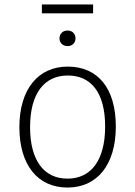

<svg xmlns="http://www.w3.org/2000/svg" viewBox="-20 -831 607 862"><path d="M398 -771V-811H168V-771ZM283 -694C261 -694 247 -678 247 -659C247 -640 261 -624 283 -624C306 -624 319 -640 319 -659C319 -678 306 -694 283 -694ZM284 -532C151 -532 67 -430 67 -260C67 -92 148 11 283 11C417 11 500 -92 500 -263C500 -435 419 -532 284 -532ZM284 -492C390 -492 452 -414 452 -263C452 -109 387 -29 283 -29C178 -29 115 -110 115 -260C115 -414 181 -492 284 -492Z"/></svg>

Font: Fira Sans ExtraLight
Style: Regular
Weight: 200
Designer: bBox Type GmbH & Carrois Corporate GbR & Edenspiekermann AG
Foundry: bBox Type GmbH & Carrois Corporate GbR & Edenspiekermann AG
Version: Version 4.300;PS 004.300;hotconv 1.0.88;makeotf.lib2.5.64775